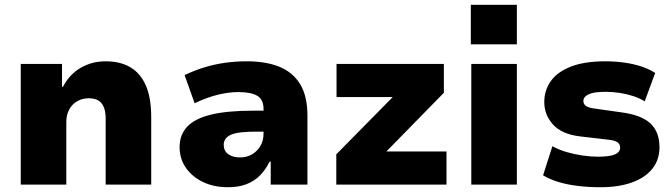

<svg xmlns="http://www.w3.org/2000/svg" viewBox="-20 -774 2814 805"><path d="M67 0V-506H240V-410H244Q271 -462 318 -489.5Q365 -517 423 -517Q484 -517 526.5 -492Q569 -467 591.5 -415.5Q614 -364 614 -283V0H423V-276Q423 -307 415 -325.5Q407 -344 392 -353Q377 -362 352 -362Q326 -362 304.5 -350Q283 -338 270.5 -315.5Q258 -293 258 -263V0Z M935 11Q877 11 831 -11Q785 -33 759 -71Q733 -109 733 -157Q733 -209 765 -243Q797 -277 865 -293.5Q933 -310 1042 -310H1107V-222H1053Q1020 -222 994.5 -219.5Q969 -217 952 -210.5Q935 -204 926.5 -193Q918 -182 918 -166Q918 -142 936.5 -128Q955 -114 987 -114Q1014 -114 1036 -126.5Q1058 -139 1071.5 -161.5Q1085 -184 1085 -215V-316Q1085 -357 1058.5 -372.5Q1032 -388 978 -388Q940 -388 894 -377Q848 -366 796 -341L754 -459Q793 -478 835 -491Q877 -504 922 -510.5Q967 -517 1015 -517Q1095 -517 1151.5 -494Q1208 -471 1238.5 -421Q1269 -371 1269 -289V0H1115V-96H1110Q1094 -63 1070.5 -39Q1047 -15 1014 -2Q981 11 935 11Z M1390 0V-127L1667 -408L1660 -367H1391V-506H1841V-385L1560 -98L1566 -139H1852V0Z M1954 -588V-754H2147V-588ZM1956 0V-506H2147V0Z M2498 11Q2447 11 2402.5 5.5Q2358 0 2321.5 -11Q2285 -22 2257 -39L2296 -161Q2323 -146 2355.5 -136.5Q2388 -127 2422.5 -122Q2457 -117 2487 -117Q2536 -117 2558 -126.5Q2580 -136 2580 -155Q2580 -170 2569 -177.5Q2558 -185 2533 -188L2413 -202Q2336 -211 2299 -251.5Q2262 -292 2262 -346Q2262 -395 2289 -433.5Q2316 -472 2373 -494.5Q2430 -517 2518 -517Q2559 -517 2598 -511.5Q2637 -506 2670 -495Q2703 -484 2727 -468L2683 -349Q2663 -362 2635.5 -371Q2608 -380 2578 -384.5Q2548 -389 2520 -389Q2469 -389 2447.5 -378.5Q2426 -368 2426 -351Q2426 -337 2437 -329.5Q2448 -322 2472 -319L2585 -303Q2669 -292 2707 -256.5Q2745 -221 2745 -157Q2745 -104 2715 -66.5Q2685 -29 2629.5 -9Q2574 11 2498 11Z"/></svg>

Font: Nunito Sans 7pt Black
Style: Regular
Weight: 900
Designer: Vernon Adams
Foundry: Vernon Adams
Version: Version 3.101;gftools[0.9.27]